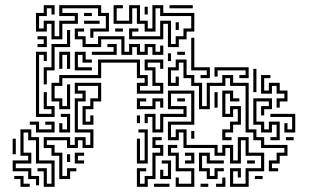

<svg xmlns="http://www.w3.org/2000/svg" viewBox="-20 -716 1198 742"><path d="M179 -564V-624H161V-594H119V-666H149V-696H191V-660H179V-684H161V-654H131V-606H149V-636H191V-576H209V-636H269V-654H209V-696H371V-666H401V-594H341V-570H329V-606H389V-654H359V-684H221V-666H281V-624H221V-564ZM629 -534V-624H611V-564H479V-606H515V-594H491V-576H599V-636H641V-546H659V-576H689V-606H719V-654H599V-684H581V-594H539V-624H509V-684H491V-624H419V-696H455V-684H431V-636H479V-696H521V-636H551V-606H569V-696H611V-666H731V-594H701V-564H671V-534ZM635 -684V-696H725V-684ZM539 -660V-690H551V-660ZM305 -654V-666H335V-654ZM305 -624V-636H365V-624ZM659 -600V-630H671V-600ZM449 -504V-564H371V-534H299V-564H269V-606H305V-594H281V-576H311V-546H359V-576H461V-516H479V-546H521V-516H539V-546H581V-516H599V-540H611V-504H569V-534H551V-504H509V-534H491V-504ZM425 -594V-606H455V-594ZM149 -390V-456H179V-546H239V-600H251V-534H191V-444H161V-390ZM125 -534V-546H149V-564H125V-576H161V-534ZM755 -414V-426H779V-444H719V-570H731V-456H791V-414ZM335 -504V-516H419V-534H395V-546H431V-504ZM665 -504V-516H695V-504ZM119 -264V-516H161V-480H149V-504H131V-276H179V-294H149V-360H161V-306H191V-264ZM269 -444V-516H311V-486H335V-474H299V-504H281V-456H335V-444ZM209 -450V-516H251V-450H239V-504H221V-450ZM629 -480V-510H641V-480ZM209 -294V-324H179V-396H209V-426H359V-486H521V-426H551V-384H521V-366H599V-384H569V-444H539V-486H611V-450H599V-474H551V-456H581V-396H611V-354H509V-396H539V-414H509V-474H371V-414H221V-384H191V-336H221V-306H239V-390H251V-294ZM1019 -54V-96H1049V-126H1079V-144H989V-174H959V-204H929V-384H869V-414H851V-384H791V-294H749V-384H719V-414H689V-474H671V-444H641V-396H659V-420H671V-384H629V-456H659V-486H701V-426H731V-396H761V-306H779V-396H839V-426H881V-396H941V-216H971V-186H1001V-156H1091V-114H1061V-84H1031V-66H1055V-54ZM905 -414V-426H929V-444H821V-420H809V-456H941V-414ZM959 -360V-450H971V-360ZM1049 -300V-336H1079V-354H1049V-384H1031V-354H989V-426H1025V-414H1001V-366H1019V-396H1061V-366H1091V-324H1061V-300ZM209 -24V-114H179V-144H149V-186H251V-156H269V-186H311V-156H329V-204H269V-336H299V-354H269V-396H371V-324H341V-294H311V-246H329V-270H341V-234H299V-306H329V-336H359V-384H281V-366H311V-324H281V-216H341V-144H299V-174H281V-144H239V-174H161V-156H191V-126H221V-36H239V-66H275V-54H251V-24ZM869 6V-66H911V-30H899V-54H881V-6H929V-66H989V-114H929V-174H911V-84H869V-144H851V-114H809V-144H689V-204H671V-174H629V-246H719V-354H641V-306H701V-264H611V-204H569V-264H551V-240H539V-276H581V-216H599V-276H689V-294H629V-366H731V-234H641V-186H659V-216H701V-156H821V-126H839V-156H881V-96H899V-186H941V-126H1001V-54H941V6ZM839 -174V-216H869V-246H899V-294H881V-264H839V-366H881V-336H905V-324H869V-354H851V-276H869V-306H911V-234H881V-204H851V-186H875V-174ZM809 -300V-360H821V-300ZM1025 -174V-186H1049V-234H1031V-204H989V-234H959V-336H1031V-294H1001V-270H989V-306H1019V-324H971V-246H1001V-216H1019V-246H1061V-174ZM665 -324V-336H695V-324ZM509 -294V-336H545V-324H521V-306H569V-336H611V-300H599V-324H581V-294ZM1079 -204V-240H1091V-216H1109V-264H1025V-276H1121V-204ZM209 -204V-240H221V-216H239V-264H215V-276H251V-204ZM509 -240V-270H521V-240ZM119 -204V-234H95V-246H131V-216H179V-234H155V-246H191V-204ZM149 6V-54H125V-66H161V-6H179V-84H119V-174H89V-204H71V-126H101V-84H41V-66H101V-36H131V0H119V-24H89V-54H29V-96H89V-114H59V-216H101V-186H131V-96H191V6ZM509 -84V-180H521V-96H539V-204H515V-216H551V-84ZM719 -180V-210H731V-180ZM1085 -174V-186H1115V-174ZM509 6V-66H545V-54H521V-6H539V-36H569V-126H599V-144H569V-186H605V-174H581V-156H611V-114H581V-24H551V6ZM29 -120V-180H41V-120ZM659 6V-30H671V-6H719V-54H659V-114H629V-156H665V-144H641V-126H671V-66H731V6ZM779 -24V-54H749V-126H791V-96H845V-84H779V-114H761V-66H791V-36H809V-66H845V-54H821V-24ZM269 -84V-126H305V-114H281V-96H305V-84ZM695 -84V-96H719V-114H695V-126H731V-84ZM239 -90V-120H251V-90ZM599 -24V-60H611V-36H629V-84H605V-96H641V-24ZM935 -84V-96H965V-84ZM59 6V-24H35V-36H71V-6H95V6ZM965 -24V-36H995V-24ZM815 6V-6H839V-30H851V6ZM575 6V-6H635V6ZM755 6V-6H785V6Z"/></svg>

Font: Rubik Maze
Style: Regular
Weight: 400
Designer: Hubert and Fischer, NaN
Foundry: Hubert and Fischer, NaN
Version: Version 2.200